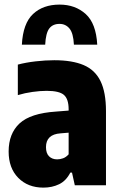

<svg xmlns="http://www.w3.org/2000/svg" viewBox="-20 -826 534 856"><path d="M173.5 10.5Q104.5 10.5 61.5 -33Q18.5 -76.5 18.5 -150.5Q18.5 -230.5 67.2 -275.8Q116 -321 229 -328.5L286 -333V-338.5Q286 -384.5 265 -402.8Q244 -421 188 -421Q159 -421 125 -416.2Q91 -411.5 59.5 -402V-538Q95.5 -547.5 139 -552.5Q182.5 -557.5 222 -557.5Q302 -557.5 353 -535.8Q404 -514 428.2 -464.2Q452.5 -414.5 452.5 -330.5V0H313.5L301 -56.5H293.5Q275 -20 243.8 -4.8Q212.5 10.5 173.5 10.5ZM185 -170Q185 -142.5 198.8 -129Q212.5 -115.5 235 -115.5Q247.5 -115.5 261 -120.2Q274.5 -125 286 -138V-234.5L250 -231.5Q185 -227 185 -170ZM77.5 -627Q82.5 -721.5 127.2 -763.5Q172 -805.5 245.5 -805.5Q315.5 -805.5 362 -763.5Q408.5 -721.5 413.5 -627H309.5Q307 -678 289.8 -698.8Q272.5 -719.5 245.5 -719.5Q215 -719.5 199.5 -698.8Q184 -678 181.5 -627Z"/></svg>

Font: Encode Sans Condensed Condensed ExtraBold
Style: Regular
Weight: 800
Width: 3
Designer: Multiple Designers
Foundry: Impallari Type
Version: Version 3.000; ttfautohint (v1.8.3) -l 8 -r 50 -G 200 -x 14 